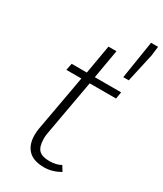

<svg xmlns="http://www.w3.org/2000/svg" viewBox="-208 -908 849 998"><g transform="rotate(30 216.5 -409.5)"><path d="M106 -111Q106 -133 109 -149L170 -487H80L88 -528H179L209 -701H257L227 -528H385L378 -487H220L159 -147Q157 -137 157 -115Q158 -70 177 -51Q196 -32 240 -32Q280 -32 309 -48L328 -17Q280 10 232 10Q168 10 137 -22Q106 -54 106 -111ZM391 -829H433L426 -773L388 -602H355Z"/></g></svg>

Font: Nebula Sans Light
Style: Regular
Weight: 300
Italic angle: -9°
Designer: Paul D. Hunt for Adobe (as Source Sans)
Foundry: Nebula Entertainment & Broadcasting LLC
Version: Version 1.010